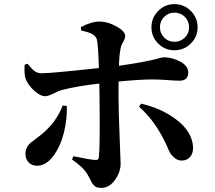

<svg xmlns="http://www.w3.org/2000/svg" viewBox="-20 -856 1040 928"><path d="M823 -795Q794 -795 773.5 -774.5Q753 -754 753 -724Q753 -695 773.5 -674.5Q794 -654 823 -654Q853 -654 873.5 -674.5Q894 -695 894 -724Q894 -754 873.5 -774.5Q853 -795 823 -795ZM823 -836Q870 -836 902.5 -803Q935 -770 935 -724Q935 -678 902 -645.5Q869 -613 823 -613Q777 -613 744.5 -645.5Q712 -678 712 -724Q712 -770 744.5 -803Q777 -836 823 -836ZM283 -346 303 -344Q305 -281 289 -215.5Q273 -150 238 -102.5Q203 -55 159 -55Q134 -55 118.5 -71Q103 -87 103 -113Q103 -129 109 -141Q115 -153 120.5 -159Q126 -165 147 -180.5Q168 -196 179 -205Q252 -264 283 -346ZM372 -709 371 -725Q421 -752 463 -752Q502 -751 543.5 -728Q585 -705 585 -682Q585 -670 575 -653Q565 -636 563 -623Q556 -587 555 -538Q618 -547 663.5 -555.5Q709 -564 726 -568.5Q743 -573 754.5 -576Q766 -579 774 -579Q813 -579 851.5 -558Q890 -537 890 -505Q890 -466 847 -466Q830 -466 789 -469Q748 -472 716 -472Q658 -472 553 -462V-380Q553 -321 558 -199Q563 -77 563 -65Q563 -24 535.5 14Q508 52 471 52Q458 52 450 50Q442 48 435.5 41.5Q429 35 426 30.5Q423 26 416 11.5Q409 -3 404 -11Q382 -49 328 -85L335 -101Q414 -84 440 -83Q457 -81 458 -97Q464 -156 461 -380L460 -452Q353 -440 283 -422Q266 -418 239.5 -404.5Q213 -391 199 -391Q175 -391 147 -416Q119 -441 105 -472Q96 -494 99 -543L113 -548Q134 -522 148.5 -511.5Q163 -501 184 -502Q227 -502 458 -527Q454 -647 448 -666Q442 -683 424.5 -692Q407 -701 372 -709ZM652 -340 662 -355Q760 -333 833.5 -277Q907 -221 913 -148Q915 -118 900 -99Q885 -80 858 -80Q839 -80 824 -92.5Q809 -105 802.5 -116.5Q796 -128 786 -152Q732 -271 652 -340Z"/></svg>

Font: Swei Spring CJKtc
Style: Bold
Weight: 700
Version: Version 1.021